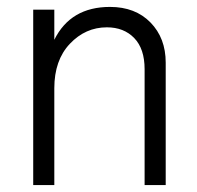

<svg xmlns="http://www.w3.org/2000/svg" viewBox="-20 -535 569 555"><path d="M459 0H398V-335Q398 -394 368 -425Q338 -456 289 -456Q227 -456 182 -408.5Q137 -361 137 -280V0H76V-507H137V-420Q184 -515 298 -515Q371 -515 415 -470Q459 -425 459 -354Z"/></svg>

Font: Hind Guntur Light
Style: Regular
Weight: 300
Designer: Manushi Parikh, Hitesh Malaviya
Foundry: Indian Type Foundry
Version: Version 1.002;PS 1.0;hotconv 1.0.86;makeotf.lib2.5.63406; tt